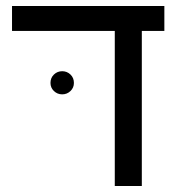

<svg xmlns="http://www.w3.org/2000/svg" viewBox="-20 -619 594 639"><path d="M452 0H362V-516H20V-599H527V-516H452ZM148 -343Q148 -360 159.5 -371Q171 -382 187 -382Q203 -382 214.5 -371Q226 -360 226 -343Q226 -327 214.5 -316Q203 -305 187 -305Q171 -305 159.5 -316Q148 -327 148 -343Z"/></svg>

Font: Libra Sans
Style: Regular
Weight: 400
Foundry: Context Ltd
Version: Version 1.000; ttfautohint (v1.3)